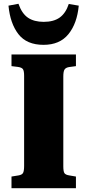

<svg xmlns="http://www.w3.org/2000/svg" viewBox="-20 -999 464 1019"><path d="M41 0V-62L78 -68Q97 -71 102.5 -81.5Q108 -92 108 -119V-597Q108 -622 102 -631.5Q96 -641 74 -644L41 -648V-710H383V-648L346 -643Q329 -640 322.5 -630Q316 -620 316 -593V-116Q316 -89 322 -80Q328 -71 348 -68L383 -62V0ZM211 -761Q122 -761 78 -817.5Q34 -874 25 -969L78 -979Q96 -927 128.5 -905Q161 -883 212 -883Q265 -883 297 -906Q329 -929 345 -978L398 -969Q389 -874 343 -817.5Q297 -761 211 -761Z"/></svg>

Font: Literata 36pt ExtraBold
Style: Regular
Weight: 800
Designer: Latin by Veronika Burian and Jose Scaglione. Greek by Irene Vlachou. Cyrillic by Vera Evstafieva.
Foundry: TypeTogether
Version: Version 3.002